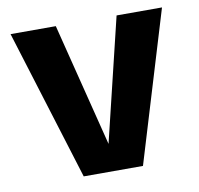

<svg xmlns="http://www.w3.org/2000/svg" viewBox="-65 -599 691 667"><g transform="rotate(-10 280.5 -265.5)"><path d="M547.9 -530.8 387.2 0H178.2L13.7 -530.8H173.3L282.7 -96.2L387.7 -530.8Z"/></g></svg>

Font: Epilogue
Style: Bold
Weight: 700
Designer: Tyler Finck
Foundry: Etcetera Type Co
Version: Version 2.112